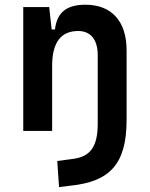

<svg xmlns="http://www.w3.org/2000/svg" viewBox="-20 -547 626 802"><path d="M226.6 234.4 275.4 228.5C438.5 211.4 508.8 138.7 508.8 -45.9V-336.9C508.8 -458 446.3 -527.3 336.9 -527.3C255.9 -527.3 217.8 -493.2 209.5 -423.8H195.8L185.5 -517.6H77.1V0H197.8V-271.5C197.8 -369.6 234.4 -417.5 306.6 -417.5C358.4 -417.5 388.2 -381.3 388.2 -317.4V-30.3C388.2 65.4 357.4 107.4 285.2 116.7L219.2 125.5Z"/></svg>

Font: Cascadia Code NF SemiBold
Style: Regular
Weight: 600
Monospace: yes
Designer: Aaron Bell
Foundry: Saja Typeworks
Version: Version 2404.023